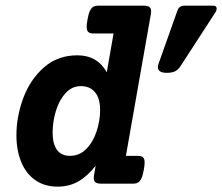

<svg xmlns="http://www.w3.org/2000/svg" viewBox="-20 -661 800 691"><path d="M523.9 -620.1Q523.9 -617.7 522.9 -609.9L433.1 -100.1H475.6Q488.8 -100.1 494.6 -95Q500.5 -89.8 500.5 -75.7Q500.5 -65.9 497.6 -50.3Q494.1 -29.8 489 -19Q483.9 -8.3 476.8 -4.2Q469.7 0 458 0H343.8Q330.1 0 323.7 -4.9Q317.4 -9.8 317.4 -20.5Q317.4 -22.9 318.4 -30.8L324.2 -64.5Q294.9 -26.9 262 -8.1Q229 10.7 187.5 10.7Q140.1 10.7 106.7 -12.9Q73.2 -36.6 56.2 -78.6Q39.1 -120.6 39.1 -174.3Q39.1 -241.2 63.7 -307.9Q88.4 -374.5 137.9 -418.2Q187.5 -461.9 258.3 -461.9Q330.1 -461.9 364.3 -400.9L388.7 -540.5H316.9Q303.7 -540.5 297.9 -545.7Q292 -550.8 292 -564.9Q292 -575.2 294.9 -590.3Q298.3 -610.8 303.5 -621.6Q308.6 -632.3 315.7 -636.5Q322.8 -640.6 334.5 -640.6H497.6Q511.2 -640.6 517.6 -635.7Q523.9 -630.9 523.9 -620.1ZM759.8 -629.9Q759.8 -623.5 754.4 -615.2L629.9 -423.3Q621.1 -409.7 609.9 -404.3Q598.6 -398.9 580.1 -398.9Q548.3 -398.9 548.3 -419.4Q548.3 -425.8 551.3 -433.6L619.1 -624.5Q622.1 -632.3 628.4 -636.5Q634.8 -640.6 643.1 -640.6H747.6Q759.8 -640.6 759.8 -629.9ZM169.4 -183.6Q169.4 -143.1 185.1 -121.6Q200.7 -100.1 231.4 -100.1Q266.6 -100.1 291.3 -125.7Q315.9 -151.4 328.1 -189.7Q340.3 -228 340.3 -264.6Q340.3 -307.1 322 -329.1Q303.7 -351.1 271 -351.1Q238.8 -351.1 215.6 -325.4Q192.4 -299.8 180.9 -261Q169.4 -222.2 169.4 -183.6Z"/></svg>

Font: Courier Prime
Style: Bold Italic
Weight: 700
Italic angle: -10°
Designer: Alan Dague-Greene
Foundry: Quote-Unquote Apps
Version: Version 3.018